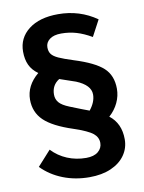

<svg xmlns="http://www.w3.org/2000/svg" viewBox="-87 -783 677 902"><g transform="rotate(-10 251.5 -332.0)"><path d="M40 -31 104 -102Q135 -69 177 -51.5Q219 -34 267 -34Q304 -34 324 -50.5Q344 -67 344 -92Q344 -119 321.5 -137.5Q299 -156 231 -179Q136 -210 95 -249.5Q54 -289 54 -349Q54 -416 114 -466Q86 -486 73.5 -513Q61 -540 61 -577Q61 -642 112.5 -682Q164 -722 253 -722Q356 -722 437 -665L396 -588Q358 -610 324 -620Q290 -630 252 -630Q216 -630 196.5 -615Q177 -600 177 -577Q177 -557 186.5 -544.5Q196 -532 219 -521.5Q242 -511 289 -496Q385 -466 425 -429.5Q465 -393 465 -329Q465 -295 450 -263Q435 -231 407 -206Q460 -165 460 -89Q460 -47 436.5 -13.5Q413 20 369.5 39Q326 58 267 58Q199 58 140.5 35Q82 12 40 -31ZM350 -322Q350 -367 282 -395Q251 -406 206 -421Q169 -398 169 -353Q169 -331 182.5 -315Q196 -299 231 -285L284 -264L321 -250Q350 -286 350 -322Z"/></g></svg>

Font: Niramit SemiBold
Style: Regular
Weight: 600
Designer: Katatrad Aksorn Co.,Ltd.
Foundry: Cadson Demak Co.,Ltd.
Version: Version 1.001; ttfautohint (v1.6)